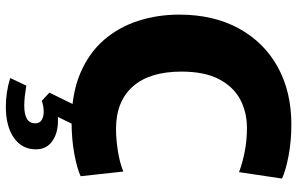

<svg xmlns="http://www.w3.org/2000/svg" viewBox="-200 -580 1017 657"><g transform="rotate(90 308.5 -251.5)"><path d="M398 12Q300 12 230 -18Q160 -48 116 -99.5Q72 -151 51 -217Q30 -283 30 -356Q30 -474 77.5 -560.5Q125 -647 209.5 -693.5Q294 -740 406 -740Q463 -740 513 -730.5Q563 -721 591 -708L569 -561Q537 -573 498.5 -580.5Q460 -588 418 -588Q363 -588 319.5 -564.5Q276 -541 250.5 -491.5Q225 -442 225 -364Q225 -255 276 -197.5Q327 -140 421 -140Q457 -140 497.5 -146.5Q538 -153 567 -165L583 -19Q558 -7 507.5 2.5Q457 12 398 12ZM345 237Q295 237 247 222L273 167Q291 170 308.5 172Q326 174 341 174Q402 174 402 137Q402 121 390 114Q378 107 360 107.5Q342 108 325 114L297 88L340 0H409L380 59Q429 56 460 76Q491 96 491 134Q491 182 451.5 209.5Q412 237 345 237Z"/></g></svg>

Font: Murecho ExtraBold
Style: Regular
Weight: 800
Designer: Neil Summerour
Foundry: Positype
Version: Version 1.010; ttfautohint (v1.8.3)